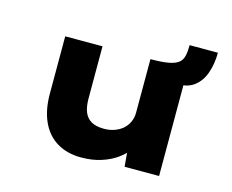

<svg xmlns="http://www.w3.org/2000/svg" viewBox="-94 -781 1117 925"><g transform="rotate(15 464.5 -318.0)"><path d="M378 11Q309 11 258.5 -19Q208 -49 181 -107Q154 -165 154 -247V-533H340V-273Q340 -232 351 -205Q362 -178 386 -164.5Q410 -151 449 -151Q476 -151 499.5 -159Q523 -167 540.5 -181.5Q558 -196 568.5 -218Q579 -240 579 -266V-533Q634 -533 667.5 -539Q701 -545 717.5 -558Q734 -571 739 -593.5Q744 -616 744 -647H885Q885 -593 869 -546Q853 -499 817 -472.5Q781 -446 722 -452L765 -478V0H593L583 -114L603 -87Q585 -62 553 -39.5Q521 -17 477 -3Q433 11 378 11Z"/></g></svg>

Font: Lexend Peta ExtraBold
Style: Regular
Weight: 800
Version: Version 1.007